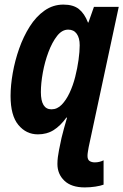

<svg xmlns="http://www.w3.org/2000/svg" viewBox="-20 -575 537 836"><path d="M349 241Q291 241 260.5 212Q230 183 230 139Q230 124 232 108.5Q234 93 237 78L248 25Q252 9 258.5 -15.5Q265 -40 272 -63H269Q243 -27 213.5 -8.5Q184 10 145 10Q94 10 60 -31Q26 -72 26 -157Q26 -203 35.5 -257Q45 -311 63.5 -363.5Q82 -416 109.5 -459.5Q137 -503 174 -529Q211 -555 256 -555Q299 -555 323.5 -535.5Q348 -516 363 -477H365L389 -545H497L366 66Q364 78 362.5 87Q361 96 361 104Q361 120 370 126Q379 132 393 132Q413 132 431 123V229Q418 234 395.5 237.5Q373 241 349 241ZM204 -99Q229 -99 248.5 -119Q268 -139 283 -171Q298 -203 307.5 -240.5Q317 -278 322 -314.5Q327 -351 327 -378Q327 -410 314 -428Q301 -446 277 -446Q250 -446 228.5 -418.5Q207 -391 191 -348.5Q175 -306 166.5 -259Q158 -212 158 -174Q158 -99 204 -99Z"/></svg>

Font: Noto Sans Condensed
Style: Bold Italic
Weight: 700
Width: 3
Italic angle: -12°
Designer: Monotype Design Team
Foundry: Monotype Imaging Inc.
Version: Version 2.013; ttfautohint (v1.8.4.7-5d5b)